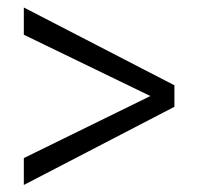

<svg xmlns="http://www.w3.org/2000/svg" viewBox="-20 -621 540 523"><path d="M44.9 -526.4 389.6 -359.4 44.9 -190.4V-117.2L455.1 -330.1V-388.7L44.9 -600.6Z"/></svg>

Font: DotumChe
Style: Regular
Weight: 400
Monospace: yes
Version: Version 2.21